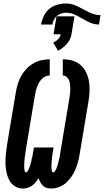

<svg xmlns="http://www.w3.org/2000/svg" viewBox="-20 -1076 598 1104"><path d="M275 8Q261 8 248.5 4.5Q236 1 227 -8Q218 -17 212 -28Q206 -39 202 -52Q195 -40 185.5 -28.5Q176 -17 164 -8.5Q152 0 138.5 4Q125 8 112 8Q86 8 65 -5.5Q44 -19 33 -40.5Q22 -62 17 -86.5Q12 -111 11.5 -136.5Q11 -162 13.5 -188Q16 -214 20 -240L71 -545Q75 -568 82 -592Q89 -616 101 -638Q113 -660 131 -679Q149 -698 171 -711Q193 -724 217.5 -729.5Q242 -735 266 -735V-642Q253 -642 241 -636.5Q229 -631 220 -621.5Q211 -612 204.5 -601Q198 -590 193.5 -578Q189 -566 186 -554Q183 -542 181 -529L130 -224Q129 -219 128.5 -214Q128 -209 127 -203.5Q126 -198 125.5 -193Q125 -188 124 -183Q123 -178 122.5 -172.5Q122 -167 121.5 -162Q121 -157 120.5 -152Q120 -147 120 -141.5Q120 -136 119.5 -131Q119 -126 119 -121Q119 -116 119.5 -111Q120 -106 120.5 -101Q121 -96 122.5 -90.5Q124 -85 129 -85Q134 -85 137.5 -90Q141 -95 143.5 -100Q146 -105 148 -110Q150 -115 151.5 -120Q153 -125 154.5 -130Q156 -135 157.5 -140Q159 -145 160 -150Q161 -155 162 -160Q163 -165 164.5 -170Q166 -175 167 -180Q168 -185 168.5 -190Q169 -195 170 -200Q171 -205 172 -210Q173 -215 174 -221L175 -228H288L287 -221Q286 -215 285 -209Q284 -203 283 -197Q282 -191 281 -185Q280 -179 279.5 -173Q279 -167 278.5 -161.5Q278 -156 277.5 -150Q277 -144 276.5 -138Q276 -132 276 -126Q276 -120 276 -114.5Q276 -109 276.5 -103Q277 -97 278.5 -91Q280 -85 286 -85Q292 -85 295.5 -90.5Q299 -96 301.5 -101Q304 -106 306 -111Q308 -116 309.5 -121Q311 -126 312.5 -131.5Q314 -137 315.5 -142.5Q317 -148 318 -153Q319 -158 320.5 -163.5Q322 -169 323 -174Q324 -179 325 -184.5Q326 -190 326.5 -195Q327 -200 328 -206L379 -511Q381 -524 382.5 -537Q384 -550 384 -563Q384 -576 383 -589Q382 -602 377.5 -613.5Q373 -625 363.5 -633.5Q354 -642 341 -642V-735Q370 -735 396.5 -727.5Q423 -720 443 -702.5Q463 -685 475 -660.5Q487 -636 491.5 -608.5Q496 -581 495 -552.5Q494 -524 489 -495L438 -190Q435 -168 429 -146Q423 -124 414 -102.5Q405 -81 391.5 -61Q378 -41 360 -25Q342 -9 319.5 -0.5Q297 8 275 8ZM216 -935Q220 -959 231.5 -983.5Q243 -1008 263.5 -1025Q284 -1042 309.5 -1049Q335 -1056 360 -1056Q379 -1056 396 -1051Q413 -1046 428.5 -1038.5Q444 -1031 459 -1022.5Q474 -1014 489.5 -1006.5Q505 -999 522 -994Q539 -989 558 -989L549 -935Q531 -935 514.5 -940Q498 -945 483.5 -952.5Q469 -960 454.5 -968.5Q440 -977 425.5 -984.5Q411 -992 394.5 -997.5Q378 -1003 360 -1003Q346 -1003 332 -998.5Q318 -994 307 -984.5Q296 -975 289.5 -961.5Q283 -948 281 -935ZM314 -784 286 -831Q302 -838 314 -850.5Q326 -863 329 -879H288L305 -982H408L391 -879Q389 -864 382 -850Q375 -836 364 -823.5Q353 -811 340.5 -801.5Q328 -792 314 -784Z"/></svg>

Font: Iosevka SS04 Heavy
Style: Italic
Weight: 900
Italic angle: -9°
Monospace: yes
Designer: Belleve Invis
Foundry: Belleve Invis
Version: Version 19.0.0; ttfautohint (v1.8.4)